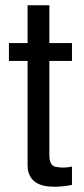

<svg xmlns="http://www.w3.org/2000/svg" viewBox="-20 -688 318 731"><path d="M254 -524V-456H168V-97Q168 -59 190 -53L214 -50Q241 -50 254 -54V16Q234 20 217 21.5Q200 23 186 23Q96 23 86 -44L85 -60V-456H14V-524H85V-668H168V-524Z"/></svg>

Font: Ekushey Amar Bangla
Style: Regular
Weight: 400
Designer: Al Mamun Sumon
Foundry: Al Mamun Sumon
Version: Version 1.0